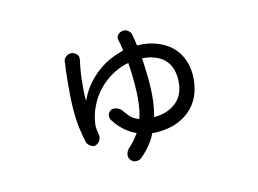

<svg xmlns="http://www.w3.org/2000/svg" viewBox="-94 -786 1388 1031"><g transform="rotate(-15 600.0 -270.5)"><path d="M358 -573Q367 -573 374.5 -568.5Q382 -564 387.5 -558Q393 -552 394.5 -544.5Q396 -537 394 -530Q395 -530 395 -532L396 -533L394 -526Q390 -508 385 -481Q380 -454 376.5 -423.5Q373 -393 371 -363.5Q369 -334 369 -311V-308H370L372 -310Q395 -360 431 -399Q467 -438 510.5 -465.5Q554 -493 604 -507Q618 -512 632 -515Q628 -546 623 -568L622 -573Q622 -575 621 -577Q617 -592 629.5 -605Q642 -618 662 -618Q668 -618 675 -615Q682 -612 687.5 -607Q693 -602 697 -595.5Q701 -589 701 -582Q706 -559 709 -532L711 -522Q769 -521 814 -504Q862 -486 894 -456Q926 -426 942.5 -384.5Q959 -343 959 -296Q959 -245 943.5 -199Q928 -153 895 -118.5Q862 -84 813 -64Q764 -44 696 -44Q682 -44 668 -46Q658 -25 645 -6Q616 36 573 70Q565 76 551.5 77Q538 78 530 73L529 72Q509 60 509 39Q509 18 525 1Q559 -28 582 -61Q585 -64 587 -68Q578 -72 569 -77Q540 -93 515 -117.5Q490 -142 471 -173Q466 -181 466.5 -192.5Q467 -204 472 -211Q485 -229 505 -226.5Q525 -224 542 -208Q555 -189 567.5 -173.5Q580 -158 597 -148Q608 -141 620 -137Q634 -176 639 -222Q645 -269 645 -327Q645 -393 641 -443Q610 -438 582 -426Q528 -403 488 -366.5Q448 -330 423 -285Q398 -240 389 -196Q387 -185 385 -173.5Q383 -162 384 -148Q385 -141 386 -131Q387 -121 389 -111Q390 -103 388 -94.5Q386 -86 381 -78.5Q376 -71 368.5 -66.5Q361 -62 353 -60Q347 -60 340.5 -62Q334 -64 328 -68.5Q322 -73 317.5 -78.5Q313 -84 311 -91Q307 -109 303.5 -128.5Q300 -148 297 -169.5Q294 -191 292.5 -216Q291 -241 291 -271Q291 -307 293.5 -346Q296 -385 299.5 -421Q303 -457 306.5 -486.5Q310 -516 313 -533V-538Q314 -552 327.5 -563Q341 -574 358 -573ZM700 -126Q744 -127 777 -139Q811 -152 833.5 -174Q856 -196 866.5 -227Q877 -258 877 -294Q877 -326 867.5 -354Q858 -382 836.5 -403Q815 -424 781 -436Q755 -446 719 -448Q720 -427 721 -404Q723 -366 723 -321Q723 -260 716 -204Q710 -164 700 -126Z"/></g></svg>

Font: Maple Mono NF CN
Style: Regular
Weight: 400
Monospace: yes
Designer: subframe7536
Version: Version 7.000